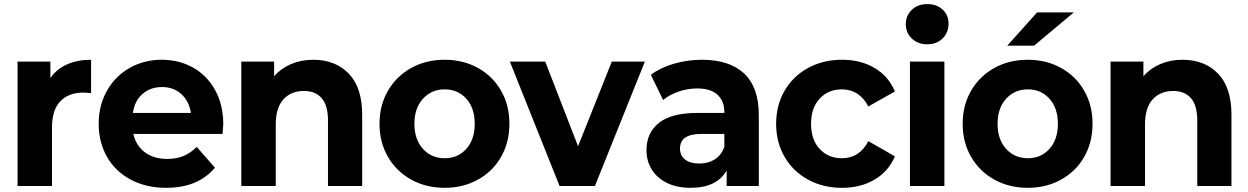

<svg xmlns="http://www.w3.org/2000/svg" viewBox="-20 -894 6001 923"><path d="M417.8 -606.7V-446.7Q388.9 -448.9 380 -448.9Q310 -448.9 270 -407.2Q230 -365.6 230 -282.2V0H64.4V-597.8H222.2V-518.9Q252.2 -562.2 302.2 -584.4Q352.2 -606.7 417.8 -606.7Z M1050 -250H621.1Q633.3 -194.4 676.1 -162.2Q718.9 -130 783.3 -130Q827.8 -130 861.7 -143.9Q895.6 -157.8 925.6 -187.8L1013.3 -87.8Q932.2 8.9 778.9 8.9Q682.2 8.9 608.3 -30.6Q534.4 -70 494.4 -140Q454.4 -210 454.4 -298.9Q454.4 -386.7 493.9 -457.2Q533.3 -527.8 602.8 -567.2Q672.2 -606.7 757.8 -606.7Q841.1 -606.7 908.3 -568.9Q975.6 -531.1 1014.4 -460.6Q1053.3 -390 1053.3 -296.7Q1053.3 -293.3 1050 -250ZM618.9 -351.1H897.8Q888.9 -407.8 851.7 -441.7Q814.4 -475.6 758.9 -475.6Q703.3 -475.6 665 -442.2Q626.7 -408.9 618.9 -351.1Z M1721.1 -342.2V0H1556.7V-315.6Q1556.7 -386.7 1526.7 -421.7Q1496.7 -456.7 1441.1 -456.7Q1378.9 -456.7 1342.2 -416.1Q1305.6 -375.6 1305.6 -295.6V0H1140V-597.8H1297.8V-527.8Q1331.1 -565.6 1379.4 -586.1Q1427.8 -606.7 1485.6 -606.7Q1592.2 -606.7 1656.7 -540Q1721.1 -473.3 1721.1 -342.2Z M1804.4 -298.9Q1804.4 -387.8 1845 -457.8Q1885.6 -527.8 1956.7 -567.2Q2027.8 -606.7 2117.8 -606.7Q2206.7 -606.7 2277.8 -567.2Q2348.9 -527.8 2388.9 -457.8Q2428.9 -387.8 2428.9 -298.9Q2428.9 -210 2388.9 -140Q2348.9 -70 2277.8 -30.6Q2206.7 8.9 2117.8 8.9Q2027.8 8.9 1956.7 -30.6Q1885.6 -70 1845 -140Q1804.4 -210 1804.4 -298.9ZM2262.2 -298.9Q2262.2 -374.4 2221.7 -419.4Q2181.1 -464.4 2117.8 -464.4Q2054.4 -464.4 2013.3 -419.4Q1972.2 -374.4 1972.2 -298.9Q1972.2 -223.3 2013.3 -178.3Q2054.4 -133.3 2117.8 -133.3Q2181.1 -133.3 2221.7 -178.3Q2262.2 -223.3 2262.2 -298.9Z M2840 0H2670L2431.1 -597.8H2601.1L2758.9 -191.1L2921.1 -597.8H3080Z M3627.8 -341.1V0H3473.3V-74.4Q3425.6 8.9 3300 8.9Q3234.4 8.9 3186.7 -14.4Q3138.9 -37.8 3113.3 -78.9Q3087.8 -120 3087.8 -172.2Q3087.8 -255.6 3147.8 -303.3Q3207.8 -351.1 3332.2 -351.1H3462.2Q3462.2 -391.1 3448.9 -413.3Q3418.9 -468.9 3332.2 -468.9Q3286.7 -468.9 3242.8 -453.9Q3198.9 -438.9 3167.8 -413.3L3108.9 -534.4Q3154.4 -568.9 3220 -587.8Q3285.6 -606.7 3354.4 -606.7Q3486.7 -606.7 3557.2 -540.6Q3627.8 -474.4 3627.8 -341.1ZM3462.2 -188.9V-250H3350Q3248.9 -250 3248.9 -180Q3248.9 -146.7 3273.3 -127.2Q3297.8 -107.8 3341.1 -107.8Q3384.4 -107.8 3416.7 -128.3Q3448.9 -148.9 3462.2 -188.9Z M3711.1 -298.9Q3711.1 -387.8 3751.7 -457.8Q3792.2 -527.8 3864.4 -567.2Q3936.7 -606.7 4027.8 -606.7Q4117.8 -606.7 4184.4 -567.2Q4251.1 -527.8 4282.2 -454.4L4154.4 -382.2Q4111.1 -464.4 4026.7 -464.4Q3962.2 -464.4 3920.6 -420Q3878.9 -375.6 3878.9 -298.9Q3878.9 -222.2 3920.6 -177.8Q3962.2 -133.3 4026.7 -133.3Q4112.2 -133.3 4154.4 -215.6L4282.2 -142.2Q4251.1 -70 4184.4 -30.6Q4117.8 8.9 4027.8 8.9Q3936.7 8.9 3864.4 -30.6Q3792.2 -70 3751.7 -140Q3711.1 -210 3711.1 -298.9Z M4334.4 -777.8Q4334.4 -818.9 4363.3 -846.7Q4392.2 -874.4 4437.8 -874.4Q4483.3 -874.4 4511.7 -847.8Q4540 -821.1 4540 -781.1Q4540 -737.8 4511.7 -709.4Q4483.3 -681.1 4437.8 -681.1Q4392.2 -681.1 4363.3 -708.9Q4334.4 -736.7 4334.4 -777.8ZM4520 -597.8V0H4354.4V-597.8Z M5142.2 -834.4 4951.1 -674.4H4822.2L4965.6 -834.4ZM4607.8 -298.9Q4607.8 -387.8 4648.3 -457.8Q4688.9 -527.8 4760 -567.2Q4831.1 -606.7 4921.1 -606.7Q5010 -606.7 5081.1 -567.2Q5152.2 -527.8 5192.2 -457.8Q5232.2 -387.8 5232.2 -298.9Q5232.2 -210 5192.2 -140Q5152.2 -70 5081.1 -30.6Q5010 8.9 4921.1 8.9Q4831.1 8.9 4760 -30.6Q4688.9 -70 4648.3 -140Q4607.8 -210 4607.8 -298.9ZM5065.6 -298.9Q5065.6 -374.4 5025 -419.4Q4984.4 -464.4 4921.1 -464.4Q4857.8 -464.4 4816.7 -419.4Q4775.6 -374.4 4775.6 -298.9Q4775.6 -223.3 4816.7 -178.3Q4857.8 -133.3 4921.1 -133.3Q4984.4 -133.3 5025 -178.3Q5065.6 -223.3 5065.6 -298.9Z M5900 -342.2V0H5735.6V-315.6Q5735.6 -386.7 5705.6 -421.7Q5675.6 -456.7 5620 -456.7Q5557.8 -456.7 5521.1 -416.1Q5484.4 -375.6 5484.4 -295.6V0H5318.9V-597.8H5476.7V-527.8Q5510 -565.6 5558.3 -586.1Q5606.7 -606.7 5664.4 -606.7Q5771.1 -606.7 5835.6 -540Q5900 -473.3 5900 -342.2Z"/></svg>

Font: Paperlogy 8 ExtraBold
Style: Regular
Weight: 800
Designer: redesigned by Lee Juim, glyphs from Gmarket Sans & Montserrat
Foundry: PT&
Version: Version 1.001